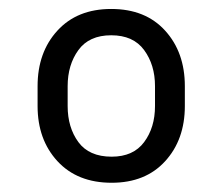

<svg xmlns="http://www.w3.org/2000/svg" viewBox="-20 -741 493 424"><path d="M63 -506.8V-550.8Q63 -625.5 106.7 -673.3Q150.4 -721.2 225.6 -721.2Q301.3 -721.2 344.7 -673.3Q388.2 -625.5 388.2 -550.8V-506.8Q388.2 -432.6 344.7 -385Q301.3 -337.4 226.6 -337.4Q150.9 -337.4 106.9 -385Q63 -432.6 63 -506.8ZM129.4 -550.8V-506.8Q129.4 -459.5 153.1 -427.2Q176.8 -395 226.6 -395Q274.4 -395 298.3 -427.2Q322.3 -459.5 322.3 -506.8V-550.8Q322.3 -597.7 298.3 -630.4Q274.4 -663.1 225.6 -663.1Q176.8 -663.1 153.1 -630.4Q129.4 -597.7 129.4 -550.8Z"/></svg>

Font: Vazirmatn FD Light
Style: Regular
Weight: 300
Designer: Saber Rastikerdar
Foundry: Saber Rastikerdar
Version: Version 33.003